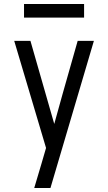

<svg xmlns="http://www.w3.org/2000/svg" viewBox="-20 -724 540 959"><path d="M151 215Q160 185 169 154.5Q178 124 187 94L210 15L51 -520H132L251 -105L293 -256L368 -520H449L232 215ZM100 -636V-704H400V-636Z"/></svg>

Font: Iosevka NFM
Style: Regular
Weight: 400
Monospace: yes
Designer: Belleve Invis
Foundry: Belleve Invis
Version: Version 29.0.4; ttfautohint (v1.8.4);Nerd Fonts 3.3.0